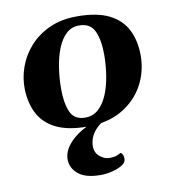

<svg xmlns="http://www.w3.org/2000/svg" viewBox="-83 -568 801 885"><g transform="rotate(-10 318.0 -125.5)"><path d="M41 -205.6Q39.6 -257.8 57.9 -309.1Q76.2 -360.4 113.5 -402.3Q150.9 -444.3 206.5 -469.7Q262.2 -495.1 335.9 -495.1Q429.7 -495.1 486.3 -466.6Q543 -438 568.6 -386.5Q594.2 -335 594.2 -266.6Q594.2 -191.9 559.6 -128.2Q524.9 -64.5 458.3 -25.4Q391.6 13.7 295.4 13.7Q205.6 13.7 150.1 -13.7Q94.7 -41 68.8 -90.3Q43 -139.6 41 -205.6ZM293.5 -28.8Q330.1 -28.8 356 -52.5Q381.8 -76.2 397.9 -115.5Q414.1 -154.8 421.6 -203.1Q429.2 -251.5 429.2 -300.8Q429.2 -368.2 409.9 -410.2Q390.6 -452.1 337.9 -452.1Q302.2 -452.1 277.1 -428.2Q252 -404.3 236.3 -364.5Q220.7 -324.7 213.4 -275.9Q206.1 -227.1 206.1 -177.7Q206.1 -112.3 223.9 -70.6Q241.7 -28.8 293.5 -28.8ZM394 -24.9 406.2 -18.1Q352.1 8.3 328.1 39.6Q304.2 70.8 304.2 108.4Q304.2 137.7 325.9 155.8Q347.7 173.8 370.6 173.8Q384.8 173.8 395.3 171.9Q405.8 169.9 422.9 160.6Q426.8 158.2 432.4 167Q438 175.8 438 188Q438 204.1 425.3 213.9Q408.2 227.1 377.9 235.6Q347.7 244.1 317.4 244.1Q247.1 244.1 213.1 215.8Q179.2 187.5 179.2 147.5Q179.2 112.8 204.6 80.3Q230 47.9 273.2 23.2Q316.4 -1.5 369.6 -12.2Z"/></g></svg>

Font: Gelasio
Style: Italic
Weight: 400
Italic angle: -8.5°
Designer: Eben Sorkin
Foundry: Eben Sorkin
Version: Version 1.008